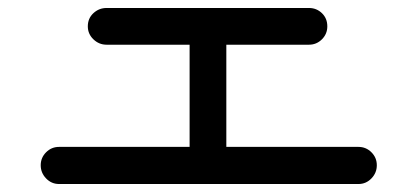

<svg xmlns="http://www.w3.org/2000/svg" viewBox="-20 -607 1040 481"><path d="M128 -146Q109 -146 95.5 -160Q82 -174 82 -193Q82 -212 95.5 -225.5Q109 -239 128 -239H455V-495H247Q228 -495 214 -508.5Q200 -522 200 -541Q200 -561 214 -574Q228 -587 247 -587H754Q773 -587 786.5 -574Q800 -561 800 -541Q800 -522 786.5 -508.5Q773 -495 754 -495H547V-239H878Q897 -239 910.5 -225.5Q924 -212 924 -193Q924 -174 910.5 -160Q897 -146 878 -146Z"/></svg>

Font: Zen Maru Gothic Medium
Style: Regular
Weight: 500
Designer: Yoshimichi Ohira
Foundry: Positype
Version: Version 1.001